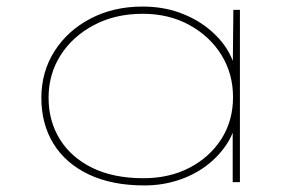

<svg xmlns="http://www.w3.org/2000/svg" viewBox="-20 -555 923 585"><path d="M420 10Q321 10 250.5 -23.5Q180 -57 143 -117Q106 -177 106 -257Q106 -336 146 -399Q186 -462 256 -498.5Q326 -535 414 -535Q475 -535 525.5 -517Q576 -499 614 -468.5Q652 -438 674 -401Q696 -364 699 -327H689L691 -525H711V0H689V-188L702 -203Q697 -157 672.5 -118.5Q648 -80 610 -51Q572 -22 523 -6Q474 10 420 10ZM417 -12Q496 -12 557.5 -44Q619 -76 654.5 -131.5Q690 -187 690 -259Q690 -330 655 -387Q620 -444 557.5 -478.5Q495 -513 415 -513Q331 -513 266 -478.5Q201 -444 164.5 -386.5Q128 -329 128 -257Q128 -186 162.5 -130.5Q197 -75 261.5 -43.5Q326 -12 417 -12Z"/></svg>

Font: Lexend Tera Thin
Style: Regular
Weight: 250
Version: Version 1.007